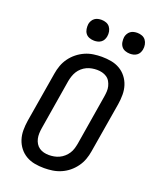

<svg xmlns="http://www.w3.org/2000/svg" viewBox="-172 -1051 943 1159"><g transform="rotate(20 300.0 -472.0)"><path d="M255 8Q223 8 193.5 2.5Q164 -3 139 -17.5Q114 -32 96 -55Q78 -78 69 -106Q60 -134 60 -165Q60 -196 65 -227L119 -550Q123 -576 132.5 -602.5Q142 -629 159 -652.5Q176 -676 198.5 -694Q221 -712 247 -723.5Q273 -735 300.5 -739Q328 -743 354 -743Q386 -743 415.5 -737.5Q445 -732 470 -717.5Q495 -703 513 -680Q531 -657 540 -629Q549 -601 549 -570Q549 -539 544 -508L490 -185Q486 -159 476.5 -132.5Q467 -106 450 -82.5Q433 -59 411 -41Q389 -23 362.5 -11.5Q336 0 308.5 4Q281 8 255 8ZM255 -76Q271 -76 288 -79Q305 -82 321 -89.5Q337 -97 350.5 -109Q364 -121 373.5 -135.5Q383 -150 388 -166.5Q393 -183 396 -199L449 -521Q452 -539 453 -556Q454 -573 450 -589Q446 -605 438 -619Q430 -633 416.5 -642Q403 -651 387 -655Q371 -659 354 -659Q338 -659 321 -656Q304 -653 288 -645.5Q272 -638 258.5 -626Q245 -614 236 -599.5Q227 -585 221.5 -568.5Q216 -552 213 -536L160 -214Q157 -196 156.5 -179Q156 -162 159.5 -146Q163 -130 171.5 -116Q180 -102 193 -93Q206 -84 222 -80Q238 -76 255 -76ZM506 -818Q490 -818 475 -823.5Q460 -829 451 -841Q442 -853 439.5 -869Q437 -885 439 -901Q441 -912 447 -922.5Q453 -933 462.5 -940Q472 -947 483.5 -949.5Q495 -952 506 -952Q522 -952 536.5 -946.5Q551 -941 560 -929Q569 -917 572 -901Q575 -885 572 -869Q570 -858 564.5 -847.5Q559 -837 549 -830Q539 -823 528 -820.5Q517 -818 506 -818ZM276 -818Q260 -818 245 -823.5Q230 -829 221 -841Q212 -853 209.5 -869Q207 -885 209 -901Q211 -912 217 -922.5Q223 -933 232.5 -940Q242 -947 253.5 -949.5Q265 -952 276 -952Q292 -952 306.5 -946.5Q321 -941 330 -929Q339 -917 342 -901Q345 -885 342 -869Q340 -858 334.5 -847.5Q329 -837 319 -830Q309 -823 298 -820.5Q287 -818 276 -818Z"/></g></svg>

Font: Iosevka HT Medium Extended
Style: Italic
Weight: 500
Width: 7
Italic angle: -9°
Monospace: yes
Designer: Belleve Invis
Foundry: Belleve Invis
Version: Version 32.3.0; ttfautohint (v1.8.4)